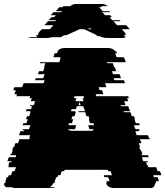

<svg xmlns="http://www.w3.org/2000/svg" viewBox="-21 -940 827 960"><path d="M767 -54 774 -34H757L759 -29Q759 -28 759.5 -26.5Q760 -25 760 -24H754V-22Q754 -10 745 -4H746Q741 0 733 0H548Q541 0 536.5 -1.5Q532 -3 527 -4Q519 -8 515 -13.5Q511 -19 509 -24H514V-25L512 -29L510 -34H527L520 -54H501L498 -64H539L532 -84H520L517 -91H302L300 -84H288L281 -64H270L266 -54H260L253 -34H254L252 -29L251 -25L250 -24H245Q243 -19 239 -13.5Q235 -8 227 -4H257Q253 -3 248 -1.5Q243 0 236 0H51Q43 0 39 -4H9Q-1 -11 -1 -22V-24H5Q5 -27 6 -29L7 -34H6L13 -54H19L23 -64H34L41 -84H52L59 -104H20L24 -114H21L26 -129H36L38 -134H16L23 -154H57L60 -164H29L31 -169H36L43 -189H40L45 -204H49L56 -224H69L74 -239L76 -244H126L128 -249H125L130 -264H74L81 -284H99L101 -289H90L92 -294H124L131 -314H92L96 -324H111L118 -344H109L114 -359H125L132 -379H129L131 -384H108L112 -394H134L139 -409H129L130 -414H148L155 -434H133L138 -449H127L130 -459H61L64 -469H51L58 -489H45L51 -504H90L97 -524H197L202 -539H154L158 -549H195L202 -569H169L174 -584H195L202 -604H199L206 -624H178L179 -629H275L282 -649H279L281 -654H246L250 -667L253 -674H263L269 -684H266Q271 -691 280 -695.5Q289 -700 302 -700H519Q532 -700 541 -695.5Q550 -691 555 -684H559L565 -674H555Q557 -670 557 -667L562 -654H597L598 -649H601L608 -629H513L515 -624H543L550 -604H553L560 -584H539L544 -569H577L584 -549H547L551 -539H599L604 -524H504L511 -504H472L477 -489H489L496 -469H457L461 -459H620L623 -449H615L620 -434H600L607 -414H583L584 -409H620L625 -394H626L630 -384H597L599 -379H631L638 -359H649L654 -344H651L658 -324H674L678 -314H649L656 -294H676L677 -289H672L674 -284H656L662 -264H719L724 -249H727L729 -244H678L680 -239H681L686 -224H673L680 -204H675L681 -189H684L691 -169H686L688 -164H719L723 -154H688L695 -134H717L719 -129H709L715 -114H717L721 -104H760L767 -84H779L786 -64H745L748 -54ZM349 -449H361L356 -434H397L392 -449H400L397 -459H352ZM382 -414 377 -431 372 -414ZM322 -294 320 -289H331L330 -286H443L442 -289H447L446 -294H426L420 -314H449L446 -324H429L423 -344H426L422 -359H411L405 -379H373L371 -384H404L401 -394H400L395 -409H363L359 -394H337L334 -384H356L355 -379H358L352 -359H341L336 -344H345L339 -324H324L321 -314H360L354 -294ZM588 -794 602 -779Q607 -774 607 -766V-764H600Q600 -761 599 -759H607Q605 -755 604 -754H606Q602 -750 594 -750H523Q515 -750 507 -750.5Q499 -751 490 -754H489L481 -757L477 -759H469L458 -764H464L432 -779L399 -794H377L311 -764H301L290 -759H293L289 -757L282 -754H237Q228 -751 220 -750.5Q212 -750 204 -750H133Q125 -750 121 -754H166Q165 -755 163 -759H160Q160 -761 159.5 -762Q159 -763 159 -764H169V-766Q169 -774 174 -779L188 -794H228L246 -814H201L219 -834H255L260 -839H222L236 -854H249L258 -864H232L246 -879H285L290 -884H258L273 -901L276 -904H291L296 -909H330Q342 -920 359 -920H489Q504 -920 518 -909H484Q487 -907 489 -904H474L477 -901L493 -884H525L530 -879H490L504 -864H530L539 -854H527L540 -839H578L582 -834H546L564 -814H610L628 -794ZM417 -794H439L428 -799Z"/></svg>

Font: Rubik Glitch
Style: Regular
Weight: 400
Designer: Hubert and Fischer, NaN
Foundry: Hubert and Fischer, NaN
Version: Version 2.200